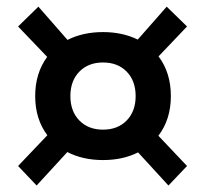

<svg xmlns="http://www.w3.org/2000/svg" viewBox="-20 -635 626 586"><path d="M294.4 -146.5Q232.9 -146.5 185.5 -170.9L91.8 -68.8L35.2 -128.4L124.5 -222.2Q87.4 -271.5 87.4 -341.8Q87.4 -411.6 124 -461.4L35.2 -554.2L97.2 -614.7L186 -513.2Q233.4 -537.1 294.4 -537.1Q354 -537.1 400.4 -514.2L488.8 -614.7L550.8 -554.2L463.9 -462.9Q501.5 -413.1 501.5 -341.8Q501.5 -270.5 463.4 -220.7L550.8 -128.4L494.1 -68.8L401.4 -169.9Q355 -146.5 294.4 -146.5ZM294.4 -239.3Q339.4 -239.3 366.7 -267.3Q394 -295.4 394 -341.8Q394 -388.2 366.7 -416.3Q339.4 -444.3 294.4 -444.3Q249.5 -444.3 222.2 -416.3Q194.8 -388.2 194.8 -341.8Q194.8 -295.4 222.2 -267.3Q249.5 -239.3 294.4 -239.3Z"/></svg>

Font: Cascadia Code NF
Style: Regular
Weight: 400
Monospace: yes
Designer: Aaron Bell
Foundry: Saja Typeworks
Version: Version 2404.023; ttfautohint (v1.8.4)